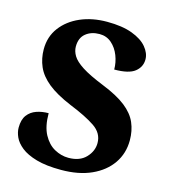

<svg xmlns="http://www.w3.org/2000/svg" viewBox="-110 -817 815 919"><g transform="rotate(15 297.0 -357.0)"><path d="M277 14Q203 14 154.5 0Q106 -14 78.5 -36Q51 -58 40 -82.5Q29 -107 29 -129Q29 -169 46 -191.5Q63 -214 90.5 -223.5Q118 -233 150 -233Q150 -168 171.5 -128Q193 -88 226.5 -69.5Q260 -51 296 -51Q352 -51 382.5 -83Q413 -115 413 -155Q413 -204 368 -234.5Q323 -265 241 -298Q167 -329 125 -363Q83 -397 65.5 -437Q48 -477 48 -523Q48 -585 82.5 -631Q117 -677 175.5 -702.5Q234 -728 308 -728Q383 -728 432.5 -709.5Q482 -691 506.5 -661.5Q531 -632 531 -601Q531 -564 501 -540Q471 -516 399 -516Q399 -551 386 -584.5Q373 -618 348 -640Q323 -662 288 -662Q247 -662 220 -640Q193 -618 193 -575Q193 -552 206.5 -529.5Q220 -507 257 -483Q294 -459 366 -430Q441 -400 483 -367Q525 -334 542 -294.5Q559 -255 559 -208Q559 -143 524.5 -93Q490 -43 427 -14.5Q364 14 277 14Z"/></g></svg>

Font: Noto Serif Georgian ExtraBold
Style: Regular
Weight: 800
Designer: Monotype Design Team, Akaki Razmadze
Foundry: Google LLC
Version: Version 2.003; ttfautohint (v1.8.4.7-5d5b)